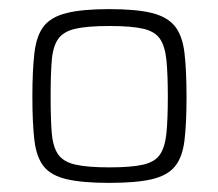

<svg xmlns="http://www.w3.org/2000/svg" viewBox="-20 -716 479 421"><path d="M219 -315Q161 -315 126.5 -323Q92 -331 76 -351Q60 -371 55.5 -408Q51 -445 51 -504Q51 -562 55.5 -600Q60 -638 76 -658.5Q92 -679 126.5 -687.5Q161 -696 219 -696Q279 -696 313 -687.5Q347 -679 363.5 -658.5Q380 -638 384.5 -600Q389 -562 389 -504Q389 -445 384.5 -408Q380 -371 363.5 -351Q347 -331 313 -323Q279 -315 219 -315ZM220 -349Q268 -349 294 -355Q320 -361 331 -377.5Q342 -394 345 -424.5Q348 -455 348 -504Q348 -553 345 -583.5Q342 -614 331 -630.5Q320 -647 294 -653Q268 -659 220 -659Q172 -659 145.5 -653Q119 -647 107.5 -630.5Q96 -614 93.5 -583.5Q91 -553 91 -504Q91 -455 93.5 -424.5Q96 -394 107.5 -377.5Q119 -361 145.5 -355Q172 -349 220 -349Z"/></svg>

Font: Saira SemiExpanded ExtraLight
Style: Regular
Weight: 250
Width: 6
Designer: Hector Gatti with collaboration of the Omnibus-Type team
Foundry: Omnibus-Type
Version: Version 1.101